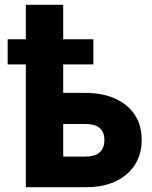

<svg xmlns="http://www.w3.org/2000/svg" viewBox="-20 -782 634 802"><path d="M12 -513H88V0H337C374 0 407 -4 436 -14C512 -39 572 -99 572 -198C572 -226 567 -252 557 -277C523 -352 444 -394 337 -394H244V-513H370V-618H244V-762H88V-618H12ZM244 -128V-264H337C388 -264 416 -243 416 -197C416 -151 389 -128 337 -128Z"/></svg>

Font: Asimov Pro
Style: Blk
Weight: 900
Designer: Google
Version: Version 2.000980; 2014